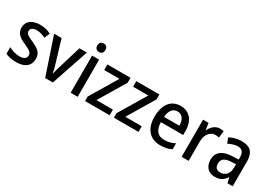

<svg xmlns="http://www.w3.org/2000/svg" viewBox="12 -1574 3386 2414"><g transform="rotate(30 1705.5 -367.5)"><path d="M397 -151C397 -237 344 -274 256 -314C168 -352 141 -369 141 -409C141 -445 172 -468 228 -468C271 -468 316 -454 356 -434L390 -512C341 -536 290 -549 230 -549C118 -549 43 -496 43 -404C43 -318 96 -280 185 -241C273 -203 297 -181 297 -144C297 -100 266 -74 199 -74C145 -74 85 -93 44 -117V-22C85 -1 134 10 201 10C325 10 397 -47 397 -151Z M618 0H730L912 -539H804L707 -218C695 -178 680 -128 675 -99H671C666 -135 652 -186 640 -224L545 -539H437Z M1040 -745C1005 -745 981 -726 981 -683C981 -641 1006 -621 1040 -621C1073 -621 1098 -641 1098 -683C1098 -726 1074 -745 1040 -745ZM1090 -539H988V0H1090Z M1554 0V-82H1315L1546 -467V-539H1211V-458H1432L1197 -66V0Z M1973 0V-82H1734L1965 -467V-539H1630V-458H1851L1616 -66V0Z M2271 -549C2136 -549 2051 -447 2051 -266C2051 -92 2141 10 2291 10C2358 10 2405 -1 2454 -26V-112C2403 -86 2358 -74 2300 -74C2207 -74 2158 -133 2155 -247H2479V-307C2479 -452 2403 -549 2271 -549ZM2272 -469C2344 -469 2378 -408 2379 -324H2157C2164 -419 2204 -469 2272 -469Z M2840 -549C2776 -549 2727 -503 2698 -445H2693L2679 -539H2599V0H2701V-282C2701 -386 2761 -451 2831 -451C2850 -451 2869 -448 2884 -444L2896 -543C2879 -547 2858 -549 2840 -549Z M3160 -549C3092 -549 3030 -531 2983 -504L3013 -429C3057 -451 3102 -468 3148 -468C3206 -468 3238 -437 3238 -358V-329L3157 -326C3007 -321 2931 -262 2931 -153C2931 -51 2990 10 3083 10C3161 10 3203 -17 3243 -75H3246L3265 0H3340V-364C3340 -488 3282 -549 3160 -549ZM3175 -258 3238 -261V-211C3238 -119 3186 -71 3115 -71C3067 -71 3036 -97 3036 -155C3036 -219 3073 -253 3175 -258Z"/></g></svg>

Font: Noto Sans Khmer SemiCondensed Medium
Style: Regular
Weight: 500
Width: 4
Designer: Danh Hong and the Monotype Design Team
Foundry: Monotype Imaging Inc.
Version: Version 2.004